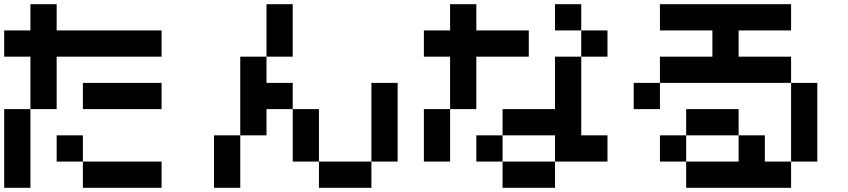

<svg xmlns="http://www.w3.org/2000/svg" viewBox="-20 -895 4040 915"><path d="M0 0V-375H125V0ZM0 -625V-750H125V-875H250V-750H750V-625H250V-375H125V-625ZM250 -125V-250H375V-125ZM750 -125V0H375V-125ZM750 -500V-375H375V-500Z M1000 -250H1125V0H1000ZM1125 -250V-625H1250V-500H1375V-375H1250V-250ZM1250 -625V-875H1375V-625ZM1375 -125V-375H1500V-125ZM1500 -125H1750V0H1500ZM1750 -125V-500H1875V-125Z M2000 -125V-375H2125V-125ZM2000 -625V-750H2125V-875H2250V-750H2500V-625H2250V-375H2125V-625ZM2250 -125V-250H2375V-125ZM2750 -250H2875V-125H2625V-250H2375V-375H2625V-625H2750ZM2750 -625V-750H2875V-625ZM2750 -875V-750H2625V-875ZM2375 -125H2625V0H2375Z M3000 -375V-500H3125V-375ZM3250 -250V-125H3125V-250ZM3250 -125H3500V-250H3625V-125H3750V0H3250ZM3250 -375H3500V-250H3250ZM3500 -625H3750V-500H3125V-625H3375V-750H3125V-875H3750V-750H3500ZM3750 -125V-500H3875V-125Z"/></svg>

Font: GalmuriMono7 Regular
Style: Regular
Weight: 400
Designer: Lee Minseo (quiple)
Version: Version 2.399;hotconv 1.1.1;makeotfexe 2.6.0 DEVELOPMENT